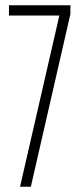

<svg xmlns="http://www.w3.org/2000/svg" viewBox="-20 -708 303 728"><path d="M56 0 205 -649H14V-688H247V-655L97 0Z"/></svg>

Font: Saira UltraCondensed ExtraLight
Style: Regular
Weight: 250
Width: 1
Designer: Hector Gatti with collaboration of the Omnibus-Type team
Foundry: Omnibus-Type
Version: Version 1.101